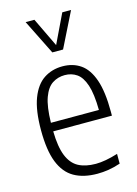

<svg xmlns="http://www.w3.org/2000/svg" viewBox="-123 -875 680 951"><g transform="rotate(-15 217.0 -399.0)"><path d="M256 9.5Q185 9.5 137.2 -17.8Q89.5 -45 65.2 -106.5Q41 -168 41 -271Q41 -372.5 64.5 -433.8Q88 -495 129.5 -522.2Q171 -549.5 225 -549.5Q278.5 -549.5 317.5 -522.5Q356.5 -495.5 377.8 -434.2Q399 -373 399 -270.5V-250H98Q99.5 -170 118 -124.2Q136.5 -78.5 172 -59.2Q207.5 -40 261 -40Q308.5 -40 374.5 -60.5V-10.5Q341.5 0.5 312.8 5Q284 9.5 256 9.5ZM224.5 -504.5Q189.5 -504.5 161.2 -486.2Q133 -468 116.2 -422.2Q99.5 -376.5 98 -294H344Q343 -376.5 327.8 -422.2Q312.5 -468 286 -486.2Q259.5 -504.5 224.5 -504.5ZM195 -629 106 -808H151L222.5 -659L294 -808H339L250 -629Z"/></g></svg>

Font: Encode Sans Condensed Light
Style: Regular
Weight: 300
Width: 3
Designer: Multiple Designers
Foundry: Impallari Type
Version: Version 3.000; ttfautohint (v1.8.3) -l 8 -r 50 -G 200 -x 14 